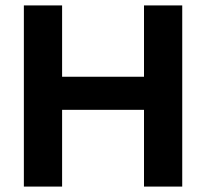

<svg xmlns="http://www.w3.org/2000/svg" viewBox="-20 -688 760 708"><path d="M511 0V-283H209V0H68V-668H209V-405H511V-668H652V0Z"/></svg>

Font: Celebes
Style: Bold
Weight: 700
Designer: Anugrah Pasau
Foundry: Lafontype
Version: Version 1.000; ttfautohint (v1.8.4)